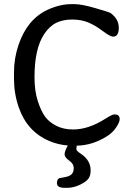

<svg xmlns="http://www.w3.org/2000/svg" viewBox="-20 -692 660 932"><path d="M305.7 219.7H293Q256.3 219.7 256.3 196.8Q256.3 178.7 267.6 172.9Q269 172.4 293.2 168.2Q317.4 164.1 327.6 153.8Q337.9 143.6 337.9 123.3Q337.9 103 315.7 87.4Q293.5 71.8 293.5 57.1Q293.5 42.5 309.1 14.2Q261.2 10.3 218.8 -7.8Q111.3 -53.7 70.8 -171.4Q47.9 -237.8 47.9 -309.1V-342.3Q47.9 -408.2 69.8 -473.6Q111.8 -598.1 210 -644Q270 -671.9 326.7 -671.9H342.3Q377 -671.9 443.8 -652.3Q510.7 -632.8 515.1 -629.9Q556.6 -600.6 556.6 -557.4Q556.6 -514.2 529.3 -514.2Q514.6 -514.2 477.8 -542Q440.9 -569.8 407.2 -583.5Q373.5 -597.2 329.8 -597.2Q286.1 -597.2 252.9 -581.1Q219.7 -564.9 193.4 -524.9Q147.5 -454.6 147.5 -317.4Q147.5 -251 163.3 -201.9Q179.2 -152.8 198.5 -126.2Q217.8 -99.6 252.9 -81.5Q288.1 -63.5 335 -63.5Q410.2 -63.5 493.2 -116.7Q524.4 -136.7 535.6 -136.7Q561 -136.7 561 -113.8Q561 -99.1 543.9 -73.5Q526.9 -47.9 499.5 -30.8Q429.7 13.7 352.5 15.1L350.6 32.2Q350.6 40 371.6 53.7Q419.9 85.9 419.9 134.3V138.2L419.4 142.1Q419.4 173.8 389.6 192.9Q347.7 219.7 305.7 219.7Z"/></svg>

Font: Averia Libre Light
Style: Regular
Weight: 300
Version: Version 1.002